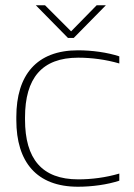

<svg xmlns="http://www.w3.org/2000/svg" viewBox="-20 -700 509 729"><path d="M42 -256V-244C42 -85 119 9 276 9C329 9 388 1 433 -14V-41C382 -26 328 -19 277 -19C139 -19 75 -97 75 -246V-254C75 -403 139 -481 277 -481C327 -481 382 -474 433 -459V-486C388 -501 329 -509 276 -509C119 -509 42 -415 42 -256ZM116 -680 238 -556H260L382 -680H347L250 -581L151 -680Z"/></svg>

Font: LT Wave Alt Thin
Style: Regular
Weight: 100
Designer: Daniel Lyons
Version: Version 2.5 (Glyphs App)